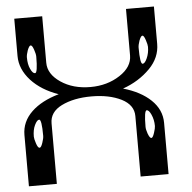

<svg xmlns="http://www.w3.org/2000/svg" viewBox="-53 -803 856 856"><g transform="rotate(-5 375.0 -375.0)"><path d="M625 -573.2Q625 -583 618.2 -603.5Q611.3 -625 604.5 -625Q597.7 -625 589.8 -604.5Q583 -585 583 -573.2Q583 -500 594.7 -500Q604.5 -500 614.3 -521.5Q625 -544.9 625 -573.2ZM625 -218.8Q625 -247.1 614.3 -270.5Q604.5 -292 594.7 -292Q583 -292 583 -218.8Q583 -207 589.8 -187.5Q597.7 -167 604.5 -167Q611.3 -167 618.2 -188.5Q625 -209 625 -218.8ZM125 -573.2Q125 -585 118.2 -604.5Q111.3 -625 104.5 -625Q97.7 -625 89.8 -604.5Q83 -585 83 -573.2Q83 -542 92.8 -521.5Q102.5 -500 113.3 -500Q125 -500 125 -573.2ZM125 -218.8Q125 -292 113.3 -292Q103.5 -292 92.8 -269.5Q83 -249 83 -218.8Q83 -209 89.8 -188.5Q96.7 -167 104.5 -167Q111.3 -167 118.2 -187.5Q125 -207 125 -218.8ZM667 -750V-583Q667 -521.5 620.1 -473.6Q570.3 -422.9 498 -397.5Q576.2 -375 621.1 -332Q667 -288.1 667 -229.5V0H542V-270.5Q542 -320.3 488.3 -347.7Q433.6 -375 354.5 -375Q274.4 -375 219.7 -347.7Q167 -321.3 167 -270.5V0H42V-229.5Q42 -289.1 87.9 -333Q131.8 -375 210 -397.5Q133.8 -423.8 87.9 -473.6Q42 -524.4 42 -583V-750H167V-542Q167 -491.2 221.7 -454.1Q276.4 -417 354.5 -417Q429.7 -417 486.3 -454.1Q542 -490.2 542 -542V-750Z"/></g></svg>

Font: okolaksMetalik
Style: bold
Weight: 700
Width: 7
Version: Version 0.6